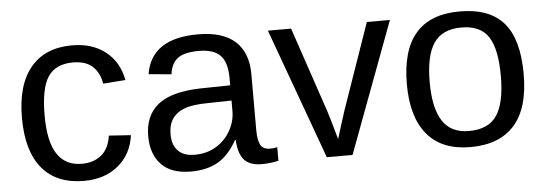

<svg xmlns="http://www.w3.org/2000/svg" viewBox="-42 -651 2195 773"><g transform="rotate(-5 1056.0 -264.0)"><path d="M270 9.8Q159.2 9.8 100.8 -60.3Q42.5 -130.4 42.5 -264.6Q42.5 -397.9 101.1 -468Q159.7 -538.1 269 -538.1Q350.1 -538.1 403.6 -496.1Q457 -454.1 470.7 -380.4L380.4 -373.5Q373.5 -417.5 345.7 -443.4Q317.9 -469.2 266.6 -469.2Q196.8 -469.2 165.5 -422.9Q134.3 -376.5 134.3 -266.6Q134.3 -161.1 167.5 -110.4Q200.7 -59.6 267.6 -59.6Q314.5 -59.6 345.9 -85Q377.4 -110.4 384.8 -163.1L473.6 -157.2Q463.4 -81.1 408.7 -35.6Q354 9.8 270 9.8Z M702.1 9.8Q622.6 9.8 582.5 -32.2Q542.5 -74.2 542.5 -147.5Q542.5 -229.5 596.4 -273.4Q650.4 -317.4 770.5 -320.3L889.2 -322.3V-351.1Q889.2 -415.5 861.8 -443.4Q834.5 -471.2 775.9 -471.2Q716.8 -471.2 689.9 -451.2Q663.1 -431.2 657.7 -387.2L565.9 -395.5Q588.4 -538.1 777.8 -538.1Q877.4 -538.1 927.7 -492.4Q978 -446.8 978 -360.4V-132.8Q978 -93.8 988.3 -74Q998.5 -54.2 1027.3 -54.2Q1041 -54.2 1056.2 -57.6V-2.9Q1024.4 4.9 988.3 4.9Q939.5 4.9 917.2 -20.8Q895 -46.4 892.1 -101.1H889.2Q855.5 -40.5 810.8 -15.4Q766.1 9.8 702.1 9.8ZM889.2 -260.7 793 -258.8Q731.4 -258.3 699.2 -246.1Q667 -234.4 649.9 -210Q632.8 -185.5 632.8 -146Q632.8 -103 656 -79.6Q679.2 -56.2 722.2 -56.2Q771 -56.2 808.1 -78.1Q845.7 -100.1 867.4 -138.4Q889.2 -176.8 889.2 -217.3Z M1552.7 -528.3 1355.5 0H1251.5L1059.6 -528.3H1153.3L1269.5 -184.6Q1276.4 -165 1303.2 -68.8Q1312.5 -97.7 1322 -129.2Q1331.5 -160.6 1339.4 -183.6L1459.5 -528.3Z M2070.3 -264.6Q2070.3 -126 2009.3 -58.1Q1948.2 9.8 1832 9.8Q1716.3 9.8 1657.2 -60.8Q1598.1 -131.3 1598.1 -264.6Q1598.1 -538.1 1835 -538.1Q1956.1 -538.1 2013.2 -471.4Q2070.3 -404.8 2070.3 -264.6ZM1978 -264.6Q1978 -374 1945.6 -423.6Q1913.1 -473.1 1836.4 -473.1Q1759.3 -473.1 1724.9 -422.6Q1690.4 -372.1 1690.4 -264.6Q1690.4 -160.2 1724.4 -107.7Q1758.3 -55.2 1831.1 -55.2Q1910.2 -55.2 1944.1 -106Q1978 -156.7 1978 -264.6Z"/></g></svg>

Font: Arimo
Style: Regular
Weight: 400
Designer: Steve Matteson
Foundry: Monotype Imaging Inc.
Version: Version 1.33